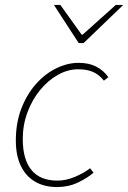

<svg xmlns="http://www.w3.org/2000/svg" viewBox="-20 -744 518 776"><path d="M210 12Q159 12 121.5 -10Q84 -32 64 -74Q44 -116 44 -176Q44 -247 66 -304.5Q88 -362 124.5 -403.5Q161 -445 206.5 -467.5Q252 -490 298 -490Q340 -490 369.5 -474.5Q399 -459 418 -432L400 -418Q381 -442 356.5 -453Q332 -464 296 -464Q254 -464 214 -441.5Q174 -419 142 -380Q110 -341 91 -290Q72 -239 72 -182Q72 -100 107 -57Q142 -14 212 -14Q247 -14 283.5 -29.5Q320 -45 344 -64L358 -46Q334 -25 295.5 -6.5Q257 12 210 12ZM298 -570 198 -724H224L310 -604H314L448 -724H478L318 -570Z"/></svg>

Font: Source Sans 3 VF
Style: Italic
Weight: 200
Italic angle: -11°
Designer: Paul D. Hunt
Foundry: Adobe Systems Incorporated
Version: Version 3.042;hotconv 1.0.118;makeotfexe 2.5.65603